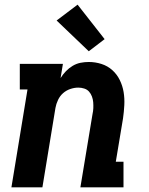

<svg xmlns="http://www.w3.org/2000/svg" viewBox="-20 -804 640 824"><path d="M29 0 98 -420H65V-530H250L240 -469Q250 -485 263 -498.5Q276 -512 292 -521.5Q308 -531 325.5 -534.5Q343 -538 361 -538Q389 -538 415.5 -529.5Q442 -521 462 -503Q482 -485 494 -460.5Q506 -436 510.5 -409Q515 -382 513.5 -353Q512 -324 508 -296L477 -110H510V0H325L377 -314Q380 -327 380.5 -340Q381 -353 380 -365.5Q379 -378 374.5 -390Q370 -402 362 -411Q354 -420 341.5 -424Q329 -428 316 -428Q299 -428 281.5 -422Q264 -416 250.5 -404Q237 -392 229 -375Q221 -358 218 -341L162 0ZM361 -584 223 -716 313 -784 429 -636Z"/></svg>

Font: Iosevka Slab XBdEx
Style: Italic
Weight: 800
Width: 7
Italic angle: -9°
Monospace: yes
Designer: Belleve Invis
Foundry: Belleve Invis
Version: Version 11.1.1; ttfautohint (v1.8.3)